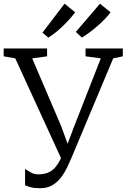

<svg xmlns="http://www.w3.org/2000/svg" viewBox="-29 -1005 684 1038"><path d="M189 12.5Q157 12.5 139 7.8Q121 3 106.5 -3.5V-91.5Q120 -83.5 137.2 -73Q154.5 -62.5 178 -62.5Q214 -62.5 238 -75Q262 -87.5 279.5 -112.8Q297 -138 311.5 -175L310.5 -129L53.5 -689.5L-9 -700.5V-743H225.5V-700.5L145 -689.5L301.5 -323.5L349 -194L324 -195L373 -324.5L516 -689.5L433.5 -700.5V-743H635V-700.5L583 -689.5L357.5 -152Q348.5 -130.5 335.2 -102.2Q322 -74 302.8 -48Q283.5 -22 255.8 -4.8Q228 12.5 189 12.5ZM413.5 -802 381 -832.5 511.5 -985 569 -938.5Q554 -918.5 534.5 -898.8Q515 -879 493.8 -860.8Q472.5 -842.5 452 -827.5Q431.5 -812.5 414.5 -802ZM232 -802 200.5 -828.5 320 -985 377.5 -938.5Q357.5 -912 332.5 -885.8Q307.5 -859.5 281.8 -837.8Q256 -816 233 -802Z"/></svg>

Font: Merriweather 20pt Light
Style: Regular
Weight: 300
Version: Version 2.100